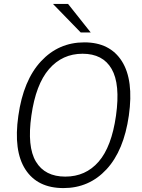

<svg xmlns="http://www.w3.org/2000/svg" viewBox="-20 -949 722 979"><path d="M303.5 10Q171 10 109.5 -85Q48 -180 73.5 -358.5Q99 -539.5 188.8 -636.2Q278.5 -733 410 -733Q540.5 -733 601.5 -636.8Q662.5 -540.5 637 -360Q611.5 -181 523 -85.5Q434.5 10 303.5 10ZM313 -48.5Q416.5 -48.5 482.8 -124.5Q549 -200.5 571.5 -359.5Q594 -520 549.2 -597.5Q504.5 -675 401 -675Q298 -675 230.2 -597Q162.5 -519 140 -359.5Q117.5 -201 163.2 -124.8Q209 -48.5 313 -48.5ZM327 -929H250L391.5 -783.5H442.5Z"/></svg>

Font: Public Sans ExtraLight
Style: Italic
Weight: 200
Italic angle: -8°
Designer: The Public Sans project authors (U.S. Web Design System). Libre Franklin designed by Pablo Impallari and Rodrigo Fuenzal
Version: Version 1.007; ttfautohint (v1.8.1) -l 8 -r 50 -G 200 -x 14 